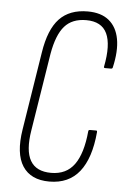

<svg xmlns="http://www.w3.org/2000/svg" viewBox="-50 -698 485 741"><g transform="rotate(5 192.5 -327.5)"><path d="M169 6Q97 6 65.5 -42.5Q34 -91 49 -185L97 -487Q111 -578 150.5 -619.5Q190 -661 260 -661Q312 -661 342.5 -636Q373 -611 381.5 -565Q390 -519 375 -454Q374 -449 368 -449H346Q340 -449 341 -454Q358 -540 337.5 -583.5Q317 -627 257 -627Q203 -627 173.5 -593.5Q144 -560 131 -486L83 -185Q70 -106 92.5 -67Q115 -28 173 -28Q232 -28 263 -71Q294 -114 302 -200Q302 -206 309 -206H331Q334 -206 335 -205.5Q336 -205 336 -200Q327 -98 285.5 -46Q244 6 169 6Z"/></g></svg>

Font: Sofia Sans Extra Condensed ExtraLight
Style: Italic
Weight: 250
Italic angle: -9°
Version: Version 4.100